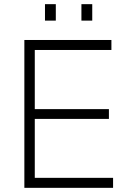

<svg xmlns="http://www.w3.org/2000/svg" viewBox="-20 -902 640 922"><path d="M97 0V-710H515V-662H147V-378H503V-331H147V-48H523V0ZM196 -803V-882H248V-803ZM371 -803V-882H423V-803Z"/></svg>

Font: Geist Mono UltraLight
Style: Regular
Weight: 200
Monospace: yes
Designer: Basement.studio, Andrés Briganti, Mateo Zaragoza
Foundry: Basement.studio, Vercel, Andrés Briganti, Guido Ferreyra, Mateo Zaragoza
Version: Version 1.400; ttfautohint (v1.8.4.7-5d5b)